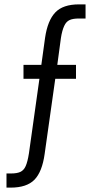

<svg xmlns="http://www.w3.org/2000/svg" viewBox="-20 -710 423 882"><path d="M9.8 86.9H29.8Q58.1 86.9 73.7 79.6Q89.4 72.3 98.1 52.7Q106.9 32.7 112.8 -4.9L161.1 -348.1H87.9V-412.1H169.9L187 -536.1Q198.7 -616.2 234.4 -653.3Q269.5 -689.9 342.8 -689.9H373V-625H342.8Q314.5 -625 299.3 -617.7Q283.7 -610.4 274.9 -590.8Q265.1 -569.8 259.8 -535.2L243.2 -412.1H329.1V-348.1H233.9L185.1 -2.9Q173.8 79.1 138.2 115.7Q102.5 151.9 28.8 151.9H9.8Z"/></svg>

Font: D-DIN Condensed
Style: Regular
Weight: 400
Width: 3
Designer: Charles Nix
Foundry: Datto Inc.
Version: Version 1.00